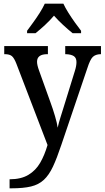

<svg xmlns="http://www.w3.org/2000/svg" viewBox="-20 -786 568 1042"><path d="M32 187Q94 187 134 163Q174 139 198 97.5Q222 56 238 1L69 -440Q57 -471 44.5 -481.5Q32 -492 6 -492H3V-536H240V-492H237Q181 -492 181 -451Q181 -433 192 -403L253 -233Q267 -195 278.5 -156Q290 -117 293 -93Q299 -120 308 -148.5Q317 -177 326 -206L386 -400Q395 -428 395 -449Q395 -472 380.5 -481.5Q366 -491 337 -492H334V-536H528V-492H525Q498 -491 483.5 -477Q469 -463 454 -416L313 0Q289 72 267.5 118Q246 164 218 190Q190 216 148.5 226Q107 236 43 236H32ZM127 -619Q141 -638 160 -664Q179 -690 196 -717Q213 -744 223 -766H324Q334 -744 351 -717Q368 -690 386.5 -664Q405 -638 420 -619V-606H374Q350 -625 322 -651Q294 -677 273 -701Q252 -676 224.5 -650.5Q197 -625 173 -606H127Z"/></svg>

Font: Noto Serif Khmer SemiCondensed Medium
Style: Regular
Weight: 500
Width: 4
Designer: Danh Hong and the Monotype Design Team
Foundry: Monotype Imaging Inc.
Version: Version 2.004; ttfautohint (v1.8.4.7-5d5b)